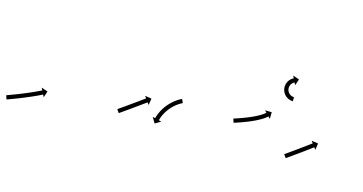

<svg xmlns="http://www.w3.org/2000/svg" viewBox="-69 -700 1716 907"><g transform="rotate(15 789.5 -246.5)"><path d="M-10.7 -36C-11.3 -35.8 -11.8 -35.6 -12.4 -35.4L-5.8 -16.5C-5.2 -16.7 -4.6 -16.9 -4 -17.1L-4 -17.2L-4 -17.2C-2.3 -17.8 -0.5 -18.4 1.2 -19L1.2 -19L1.2 -19C3.9 -20 6.6 -21 9.3 -22L9.3 -22L9.3 -22C12.8 -23.3 16.3 -24.6 19.8 -25.9L19.8 -25.9L19.9 -25.9C24 -27.4 28.1 -29 32.2 -30.6L32.3 -30.6L32.3 -30.6C36.9 -32.3 41.5 -34.1 46.1 -35.9L46.1 -35.9L46.1 -35.9C51 -37.8 55.9 -39.8 60.8 -41.7L60.8 -41.7L60.8 -41.7C65.9 -43.8 70.9 -45.8 75.9 -47.9L76 -47.9L76 -47.9C81 -50 86 -52.1 91 -54.2L91 -54.2L91 -54.2C95.9 -56.2 100.7 -58.3 105.5 -60.4L105.5 -60.4L105.6 -60.4C110 -62.4 114.5 -64.4 119 -66.4L119 -66.4L119 -66.4C123 -68.2 127 -70 131 -71.9L131 -71.9L131 -71.9C134.3 -73.5 137.7 -75 141 -76.6L141 -76.6L141 -76.7C143.6 -77.9 146.1 -79.1 148.7 -80.4L148.7 -80.4L148.7 -80.4C150.3 -81.2 152 -82 153.6 -82.8L153.6 -82.8L153.6 -82.9C154.2 -83.1 154.7 -83.4 155.3 -83.7L161.3 -72L171.4 -103.1L140.3 -113.3L146.3 -101.6C145.7 -101.3 145.1 -101 144.6 -100.7L144.6 -100.7L144.6 -100.7C143 -99.9 141.4 -99.1 139.8 -98.3L139.8 -98.3L139.8 -98.3C137.3 -97.1 134.8 -95.9 132.3 -94.7L132.3 -94.7L132.3 -94.7C129.1 -93.1 125.8 -91.5 122.5 -90L122.5 -90L122.5 -90C118.6 -88.2 114.7 -86.4 110.8 -84.6L110.8 -84.6L110.8 -84.6C106.4 -82.6 101.9 -80.7 97.5 -78.7L97.5 -78.7L97.5 -78.7C92.8 -76.7 88 -74.6 83.2 -72.6L83.2 -72.6L83.2 -72.6C78.3 -70.5 73.3 -68.4 68.3 -66.4L68.4 -66.4L68.4 -66.4C63.4 -64.3 58.4 -62.3 53.4 -60.3L53.4 -60.3L53.4 -60.3C48.5 -58.4 43.7 -56.4 38.8 -54.5L38.8 -54.5L38.8 -54.5C34.3 -52.8 29.7 -51 25.1 -49.3L25.1 -49.3L25.1 -49.3C21 -47.7 16.9 -46.1 12.8 -44.6L12.8 -44.6L12.8 -44.6C9.4 -43.3 5.9 -42 2.4 -40.7L2.4 -40.7L2.4 -40.8C-0.2 -39.8 -2.9 -38.8 -5.6 -37.8L-5.6 -37.8L-5.6 -37.8C-7.3 -37.2 -9 -36.6 -10.7 -36L-10.7 -36Z M512.9 -108.7C512.4 -108.4 512 -108.1 511.5 -107.8L523 -91.4C523.4 -91.7 523.9 -92 524.3 -92.3C525.6 -93.2 526.8 -94 528.1 -94.9C530.1 -96.3 532 -97.7 534 -99C536.5 -100.8 539.1 -102.6 541.6 -104.4C544.6 -106.5 547.6 -108.6 550.6 -110.7C554 -113.1 557.3 -115.4 560.6 -117.8C564.2 -120.3 567.8 -122.9 571.4 -125.4C575.1 -128 578.7 -130.6 582.4 -133.3C586.1 -135.9 589.8 -138.5 593.5 -141.2C597 -143.7 600.6 -146.3 604.2 -148.8C607.5 -151.2 610.8 -153.6 614.1 -156C617.1 -158.1 620.1 -160.3 623.1 -162.4C625.6 -164.2 628.1 -166 630.7 -167.9C632.6 -169.3 634.5 -170.7 636.5 -172.1C637.7 -173 639 -173.9 640.2 -174.8C640.7 -175.1 641.1 -175.4 641.6 -175.7L649.3 -165L654.5 -197.4L622.2 -202.6L629.9 -192C629.4 -191.6 629 -191.3 628.5 -191C627.3 -190.1 626 -189.2 624.8 -188.3C622.8 -186.9 620.9 -185.5 619 -184.1C616.4 -182.3 613.9 -180.5 611.4 -178.6C608.4 -176.5 605.4 -174.4 602.5 -172.2C599.1 -169.8 595.8 -167.4 592.5 -165.1C588.9 -162.5 585.4 -160 581.8 -157.4C578.2 -154.8 574.5 -152.2 570.8 -149.6C567.1 -146.9 563.5 -144.3 559.8 -141.7C556.2 -139.2 552.7 -136.7 549.1 -134.1C545.8 -131.8 542.4 -129.4 539.1 -127.1C536.1 -125 533.1 -122.9 530.1 -120.8C527.6 -119 525 -117.2 522.5 -115.4C520.6 -114.1 518.6 -112.7 516.6 -111.3C515.4 -110.4 514.1 -109.6 512.9 -108.7ZM801.7 -214.8C802.2 -215 802.7 -215.2 803.2 -215.5L794.7 -233.6C794.2 -233.3 793.7 -233.1 793.2 -232.9C793.2 -232.9 793.2 -232.9 793.1 -232.8C793.1 -232.8 793.1 -232.8 793.1 -232.8C791.6 -232.1 790.2 -231.4 788.7 -230.6C788.7 -230.6 788.7 -230.6 788.7 -230.6C788.6 -230.6 788.6 -230.6 788.6 -230.6C786.3 -229.4 784.1 -228.1 781.9 -226.8C781.9 -226.8 781.8 -226.8 781.8 -226.8C781.7 -226.8 781.7 -226.7 781.7 -226.7C778.8 -225 776 -223.2 773.2 -221.4C773.2 -221.4 773.1 -221.3 773.1 -221.3C773 -221.3 773 -221.3 773 -221.3C769.7 -219 766.4 -216.6 763.2 -214.2C763.2 -214.2 763.2 -214.2 763.2 -214.2C763.1 -214.1 763.1 -214.1 763.1 -214.1C759.5 -211.3 756.1 -208.4 752.7 -205.5C752.7 -205.5 752.7 -205.4 752.6 -205.4C752.6 -205.4 752.5 -205.3 752.5 -205.3C749 -202.1 745.5 -198.7 742.1 -195.3C742.1 -195.3 742.1 -195.3 742 -195.2C742 -195.2 741.9 -195.1 741.9 -195.1C738.5 -191.5 735.2 -187.8 732 -184C732 -184 731.9 -184 731.9 -183.9C731.8 -183.9 731.8 -183.8 731.8 -183.8C728.7 -180 725.7 -176 722.8 -172C722.8 -172 722.7 -172 722.7 -171.9C722.7 -171.9 722.6 -171.8 722.6 -171.8C719.9 -167.9 717.3 -163.9 714.8 -159.8C714.8 -159.8 714.8 -159.7 714.7 -159.7C714.7 -159.6 714.7 -159.5 714.7 -159.5C712.4 -155.7 710.3 -151.8 708.3 -147.8C708.3 -147.8 708.2 -147.7 708.2 -147.7C708.2 -147.6 708.2 -147.6 708.2 -147.6C706.4 -144 704.8 -140.4 703.2 -136.7C703.2 -136.7 703.2 -136.6 703.2 -136.6C703.2 -136.5 703.1 -136.5 703.1 -136.5C701.9 -133.4 700.7 -130.2 699.6 -127.1C699.6 -127.1 699.6 -127 699.5 -127C699.5 -126.9 699.5 -126.9 699.5 -126.9C698.7 -124.4 697.9 -122 697.1 -119.5C697.1 -119.5 697.1 -119.5 697.1 -119.4C697.1 -119.4 697.1 -119.4 697.1 -119.4C696.6 -117.8 696.2 -116.2 695.8 -114.6C695.8 -114.6 695.8 -114.5 695.8 -114.5C695.8 -114.5 695.8 -114.5 695.8 -114.5C695.6 -113.9 695.5 -113.4 695.3 -112.8L682.6 -116.1L699.3 -87.9L727.5 -104.6L714.7 -107.9C714.8 -108.4 715 -109 715.1 -109.5C715.1 -109.5 715.1 -109.5 715.1 -109.5C715.1 -109.4 715.1 -109.4 715.1 -109.4C715.5 -110.9 715.9 -112.4 716.3 -113.8C716.3 -113.8 716.3 -113.8 716.3 -113.8C716.3 -113.8 716.3 -113.7 716.3 -113.7C717 -116 717.7 -118.3 718.5 -120.5C718.5 -120.5 718.5 -120.5 718.4 -120.4C718.4 -120.4 718.4 -120.4 718.4 -120.4C719.4 -123.3 720.6 -126.2 721.7 -129C721.7 -129 721.7 -129 721.7 -128.9C721.6 -128.9 721.6 -128.8 721.6 -128.8C723.1 -132.2 724.6 -135.6 726.2 -138.9C726.2 -138.9 726.2 -138.8 726.1 -138.8C726.1 -138.7 726.1 -138.7 726.1 -138.7C728 -142.4 729.9 -146 732 -149.6C732 -149.6 732 -149.5 731.9 -149.4C731.9 -149.4 731.9 -149.3 731.9 -149.3C734.2 -153.1 736.6 -156.9 739.1 -160.5C739.1 -160.5 739.1 -160.5 739 -160.4C739 -160.4 739 -160.3 739 -160.3C741.7 -164 744.5 -167.7 747.4 -171.3C747.4 -171.3 747.3 -171.2 747.3 -171.2C747.2 -171.1 747.2 -171.1 747.2 -171.1C750.2 -174.6 753.3 -178.1 756.5 -181.4C756.5 -181.4 756.4 -181.4 756.4 -181.3C756.3 -181.3 756.3 -181.2 756.3 -181.2C759.4 -184.4 762.7 -187.5 766 -190.6C766 -190.6 766 -190.5 765.9 -190.5C765.9 -190.4 765.8 -190.4 765.8 -190.4C769 -193.1 772.2 -195.8 775.5 -198.4C775.5 -198.4 775.4 -198.4 775.4 -198.3C775.3 -198.3 775.3 -198.3 775.3 -198.3C778.2 -200.5 781.3 -202.7 784.3 -204.8C784.3 -204.8 784.3 -204.7 784.2 -204.7C784.2 -204.7 784.1 -204.6 784.1 -204.6C786.7 -206.3 789.3 -208 792 -209.6C792 -209.6 792 -209.6 791.9 -209.5C791.9 -209.5 791.8 -209.5 791.8 -209.5C793.9 -210.7 795.9 -211.8 798 -212.9C798 -212.9 797.9 -212.9 797.9 -212.9C797.9 -212.9 797.9 -212.8 797.9 -212.8C799.2 -213.5 800.5 -214.2 801.8 -214.8C801.8 -214.8 801.8 -214.8 801.8 -214.8C801.8 -214.8 801.7 -214.8 801.7 -214.8Z M1054.5 -207.3C1053.9 -207.1 1053.3 -206.9 1052.7 -206.7L1058.7 -187.7C1059.3 -187.9 1060 -188.1 1060.6 -188.3L1060.6 -188.3L1060.6 -188.3C1062.3 -188.8 1064.1 -189.4 1065.8 -190L1065.8 -190L1065.9 -190C1068.6 -190.9 1071.3 -191.7 1074 -192.6L1074 -192.7L1074 -192.7C1077.5 -193.8 1081 -195 1084.5 -196.2C1084.5 -196.2 1084.5 -196.2 1084.5 -196.2C1084.6 -196.2 1084.6 -196.2 1084.6 -196.2C1088.7 -197.7 1092.8 -199.1 1096.9 -200.6C1096.9 -200.6 1096.9 -200.6 1096.9 -200.6C1096.9 -200.6 1097 -200.6 1097 -200.6C1101.5 -202.3 1106.1 -204 1110.6 -205.7C1110.6 -205.7 1110.6 -205.7 1110.7 -205.7C1110.7 -205.7 1110.7 -205.7 1110.7 -205.7C1115.5 -207.6 1120.3 -209.5 1125.1 -211.4C1125.1 -211.4 1125.2 -211.4 1125.2 -211.4C1125.2 -211.4 1125.2 -211.4 1125.2 -211.4C1130.1 -213.5 1135 -215.5 1139.9 -217.7C1139.9 -217.7 1139.9 -217.7 1139.9 -217.7C1140 -217.7 1140 -217.7 1140 -217.7C1144.8 -219.8 1149.6 -222 1154.4 -224.3C1154.4 -224.3 1154.4 -224.3 1154.5 -224.3C1154.5 -224.3 1154.5 -224.3 1154.5 -224.3C1159.1 -226.5 1163.6 -228.8 1168.1 -231.1C1168.1 -231.1 1168.1 -231.1 1168.2 -231.2C1168.2 -231.2 1168.2 -231.2 1168.2 -231.2C1172.4 -233.4 1176.4 -235.6 1180.5 -238C1180.5 -238 1180.5 -238 1180.6 -238C1180.6 -238 1180.6 -238 1180.6 -238C1184.2 -240.1 1187.7 -242.3 1191.1 -244.5C1191.1 -244.5 1191.2 -244.5 1191.2 -244.6C1191.2 -244.6 1191.3 -244.6 1191.3 -244.6C1194.1 -246.5 1196.8 -248.4 1199.6 -250.4C1199.6 -250.4 1199.6 -250.4 1199.6 -250.4C1199.7 -250.5 1199.7 -250.5 1199.7 -250.5C1201.7 -252 1203.7 -253.5 1205.6 -255.1C1205.6 -255.1 1205.6 -255.1 1205.6 -255.2C1205.7 -255.2 1205.7 -255.2 1205.7 -255.2C1206.9 -256.2 1208 -257.2 1209.1 -258.2C1209.1 -258.2 1209.1 -258.3 1209.1 -258.3C1209.2 -258.3 1209.2 -258.3 1209.2 -258.3C1209.5 -258.7 1209.9 -259 1210.2 -259.3L1219.4 -249.9L1219.9 -282.6L1187.1 -283.1L1196.3 -273.7C1196 -273.4 1195.7 -273.1 1195.4 -272.8C1195.4 -272.8 1195.4 -272.8 1195.4 -272.8C1195.5 -272.9 1195.5 -272.9 1195.5 -272.9C1194.6 -272 1193.6 -271.2 1192.7 -270.4C1192.7 -270.4 1192.7 -270.4 1192.7 -270.4C1192.8 -270.5 1192.8 -270.5 1192.8 -270.5C1191.1 -269.1 1189.4 -267.8 1187.6 -266.4C1187.6 -266.4 1187.7 -266.5 1187.7 -266.5C1187.7 -266.5 1187.8 -266.5 1187.8 -266.5C1185.3 -264.7 1182.7 -263 1180.2 -261.2C1180.2 -261.2 1180.2 -261.3 1180.2 -261.3C1180.3 -261.3 1180.3 -261.3 1180.3 -261.3C1177.1 -259.2 1173.8 -257.2 1170.4 -255.2C1170.4 -255.2 1170.5 -255.3 1170.5 -255.3C1170.5 -255.3 1170.6 -255.3 1170.6 -255.3C1166.7 -253.1 1162.8 -250.9 1158.8 -248.8C1158.8 -248.8 1158.8 -248.9 1158.9 -248.9C1158.9 -248.9 1158.9 -248.9 1158.9 -248.9C1154.6 -246.7 1150.2 -244.5 1145.8 -242.3C1145.8 -242.3 1145.8 -242.3 1145.8 -242.4C1145.9 -242.4 1145.9 -242.4 1145.9 -242.4C1141.2 -240.2 1136.6 -238.1 1131.9 -236C1131.9 -236 1131.9 -236 1131.9 -236C1131.9 -236 1132 -236 1132 -236C1127.2 -233.9 1122.4 -231.9 1117.6 -229.9C1117.6 -229.9 1117.6 -229.9 1117.6 -230C1117.6 -230 1117.7 -230 1117.7 -230C1112.9 -228.1 1108.2 -226.2 1103.5 -224.4C1103.5 -224.4 1103.5 -224.4 1103.5 -224.4C1103.5 -224.4 1103.5 -224.4 1103.5 -224.4C1099.1 -222.7 1094.6 -221 1090.1 -219.4C1090.1 -219.4 1090.1 -219.4 1090.1 -219.4C1090.1 -219.4 1090.2 -219.4 1090.2 -219.4C1086.1 -218 1082.1 -216.5 1078 -215.1C1078 -215.1 1078 -215.1 1078 -215.1C1078 -215.1 1078 -215.1 1078 -215.1C1074.6 -214 1071.1 -212.8 1067.7 -211.6L1067.7 -211.6L1067.7 -211.6C1065 -210.7 1062.3 -209.9 1059.7 -209L1059.7 -209L1059.7 -209C1058 -208.4 1056.2 -207.9 1054.5 -207.3L1054.5 -207.3ZM1301.5 -358.5C1301.9 -358.5 1302.4 -358.5 1302.9 -358.5L1303.1 -378.5C1302.7 -378.5 1302.3 -378.5 1301.8 -378.5C1301.8 -378.5 1301.9 -378.5 1301.9 -378.5C1302 -378.5 1302 -378.5 1302 -378.5C1300.9 -378.6 1299.9 -378.6 1298.8 -378.7C1298.8 -378.7 1298.9 -378.7 1298.9 -378.7C1299 -378.7 1299.1 -378.7 1299.1 -378.7C1297.4 -378.9 1295.7 -379.3 1294.1 -379.6C1294.1 -379.6 1294.2 -379.6 1294.3 -379.6C1294.4 -379.5 1294.6 -379.5 1294.6 -379.5C1292.4 -380.1 1290.3 -380.8 1288.2 -381.7C1288.2 -381.7 1288.4 -381.6 1288.5 -381.6C1288.6 -381.5 1288.8 -381.4 1288.8 -381.4C1286.4 -382.6 1284.1 -383.9 1281.9 -385.4C1281.9 -385.4 1282 -385.3 1282.2 -385.2C1282.3 -385.1 1282.5 -385 1282.5 -385C1280.2 -386.8 1278 -388.8 1276 -390.9C1276 -390.9 1276.1 -390.8 1276.2 -390.6C1276.3 -390.5 1276.5 -390.3 1276.5 -390.3C1274.5 -392.8 1272.7 -395.4 1271.2 -398.2C1271.2 -398.2 1271.3 -398 1271.4 -397.8C1271.5 -397.6 1271.6 -397.5 1271.6 -397.5C1270.2 -400.4 1269.1 -403.5 1268.2 -406.7C1268.2 -406.7 1268.3 -406.4 1268.3 -406.2C1268.4 -406 1268.4 -405.8 1268.4 -405.8C1267.9 -409 1267.6 -412.2 1267.5 -415.4C1267.5 -415.4 1267.5 -415.2 1267.5 -415C1267.5 -414.8 1267.5 -414.6 1267.5 -414.6C1267.7 -417.8 1268.2 -420.9 1268.9 -423.9C1268.9 -423.9 1268.8 -423.7 1268.8 -423.5C1268.7 -423.3 1268.7 -423.1 1268.7 -423.1C1269.6 -426 1270.7 -428.7 1272 -431.4C1272 -431.4 1271.9 -431.2 1271.8 -431C1271.7 -430.9 1271.6 -430.7 1271.6 -430.7C1273 -433 1274.5 -435.2 1276.1 -437.3C1276.1 -437.3 1276 -437.2 1275.9 -437C1275.8 -436.9 1275.7 -436.8 1275.7 -436.8C1277.2 -438.4 1278.8 -440 1280.5 -441.5C1280.5 -441.5 1280.4 -441.4 1280.3 -441.3C1280.2 -441.3 1280.1 -441.2 1280.1 -441.2C1281.5 -442.2 1282.9 -443.3 1284.3 -444.2C1284.3 -444.2 1284.2 -444.2 1284.1 -444.1C1284.1 -444.1 1284 -444 1284 -444C1284.9 -444.6 1285.9 -445.1 1286.9 -445.7C1286.9 -445.7 1286.8 -445.6 1286.8 -445.6C1286.8 -445.6 1286.7 -445.6 1286.7 -445.6C1287.1 -445.8 1287.5 -446 1287.9 -446.1L1293.6 -434.3L1304.4 -465.2L1273.4 -476L1279.1 -464.1C1278.7 -463.9 1278.2 -463.7 1277.8 -463.5C1277.8 -463.5 1277.8 -463.5 1277.7 -463.4C1277.7 -463.4 1277.6 -463.4 1277.6 -463.4C1276.3 -462.7 1275 -461.9 1273.7 -461.2C1273.7 -461.2 1273.6 -461.1 1273.6 -461.1C1273.5 -461 1273.4 -461 1273.4 -461C1271.4 -459.7 1269.6 -458.3 1267.7 -456.9C1267.7 -456.9 1267.6 -456.8 1267.5 -456.7C1267.4 -456.7 1267.3 -456.6 1267.3 -456.6C1265.1 -454.6 1262.9 -452.5 1260.9 -450.2C1260.9 -450.2 1260.8 -450.1 1260.7 -450C1260.6 -449.9 1260.5 -449.7 1260.5 -449.7C1258.3 -447 1256.3 -444 1254.5 -440.9C1254.5 -440.9 1254.4 -440.8 1254.3 -440.6C1254.2 -440.5 1254.1 -440.3 1254.1 -440.3C1252.3 -436.7 1250.8 -433 1249.6 -429.2C1249.6 -429.2 1249.6 -429 1249.5 -428.9C1249.5 -428.7 1249.4 -428.5 1249.4 -428.5C1248.5 -424.4 1247.8 -420.2 1247.5 -416C1247.5 -416 1247.5 -415.8 1247.5 -415.6C1247.5 -415.4 1247.5 -415.2 1247.5 -415.2C1247.6 -410.9 1248 -406.6 1248.7 -402.3C1248.7 -402.3 1248.8 -402.1 1248.8 -401.9C1248.9 -401.7 1248.9 -401.5 1248.9 -401.5C1250.1 -397.3 1251.5 -393.1 1253.4 -389.1C1253.4 -389.1 1253.5 -388.9 1253.6 -388.7C1253.7 -388.6 1253.7 -388.4 1253.7 -388.4C1255.8 -384.7 1258.2 -381.1 1260.9 -377.8C1260.9 -377.8 1261 -377.7 1261.1 -377.5C1261.3 -377.4 1261.4 -377.2 1261.4 -377.2C1264.1 -374.3 1267.1 -371.6 1270.2 -369.2C1270.2 -369.2 1270.4 -369.1 1270.5 -369C1270.7 -368.9 1270.8 -368.8 1270.8 -368.8C1273.8 -366.8 1276.9 -365 1280.1 -363.4C1280.1 -363.4 1280.2 -363.4 1280.4 -363.3C1280.5 -363.2 1280.7 -363.2 1280.7 -363.2C1283.4 -362 1286.3 -361 1289.2 -360.2C1289.2 -360.2 1289.3 -360.2 1289.5 -360.2C1289.6 -360.1 1289.7 -360.1 1289.7 -360.1C1292 -359.6 1294.2 -359.2 1296.5 -358.9C1296.5 -358.9 1296.6 -358.9 1296.7 -358.9C1296.8 -358.8 1296.9 -358.8 1296.9 -358.8C1298.3 -358.7 1299.8 -358.6 1301.3 -358.5C1301.3 -358.5 1301.3 -358.5 1301.4 -358.5C1301.4 -358.5 1301.5 -358.5 1301.5 -358.5Z M1329.6 -107.2C1329.2 -106.9 1328.7 -106.5 1328.3 -106.2L1339.9 -89.9C1340.3 -90.2 1340.7 -90.6 1341.2 -90.9C1342.4 -91.8 1343.7 -92.7 1345 -93.5C1346.9 -94.9 1348.8 -96.3 1350.8 -97.7C1353.3 -99.5 1355.8 -101.3 1358.4 -103.1C1361.3 -105.2 1364.3 -107.3 1367.3 -109.4C1370.6 -111.8 1373.9 -114.1 1377.3 -116.5C1380.8 -119 1384.4 -121.6 1387.9 -124.1C1391.6 -126.7 1395.2 -129.3 1398.9 -132C1402.5 -134.6 1406.2 -137.2 1409.8 -139.8L1409.8 -139.8L1409.8 -139.9C1413.3 -142.4 1416.9 -145 1420.4 -147.5L1420.4 -147.5L1420.4 -147.5C1423.7 -149.9 1426.9 -152.3 1430.2 -154.7L1430.2 -154.7L1430.2 -154.7C1433.2 -156.9 1436.1 -159 1439 -161.2L1439 -161.2L1439 -161.2C1441.5 -163 1444 -164.8 1446.4 -166.7C1448.3 -168.1 1450.2 -169.5 1452.1 -170.9C1453.4 -171.8 1454.6 -172.8 1455.8 -173.7C1456.2 -174 1456.7 -174.3 1457.1 -174.6L1465 -164.1L1469.6 -196.6L1437.2 -201.2L1445.1 -190.6C1444.7 -190.3 1444.2 -190 1443.8 -189.7C1442.6 -188.8 1441.4 -187.9 1440.2 -187C1438.3 -185.5 1436.4 -184.1 1434.5 -182.7C1432 -180.9 1429.6 -179.1 1427.1 -177.3L1427.1 -177.3L1427.1 -177.3C1424.2 -175.1 1421.3 -173 1418.4 -170.8L1418.4 -170.8L1418.4 -170.8C1415.1 -168.5 1411.9 -166.1 1408.6 -163.7L1408.6 -163.7L1408.6 -163.7C1405.1 -161.1 1401.6 -158.6 1398.1 -156.1L1398.1 -156.1L1398.1 -156.1C1394.5 -153.4 1390.8 -150.8 1387.2 -148.2C1383.6 -145.6 1379.9 -143 1376.3 -140.4C1372.7 -137.8 1369.2 -135.3 1365.7 -132.8C1362.3 -130.4 1359 -128.1 1355.7 -125.7C1352.7 -123.6 1349.8 -121.5 1346.8 -119.4C1344.3 -117.6 1341.7 -115.8 1339.2 -114C1337.3 -112.6 1335.3 -111.2 1333.4 -109.9C1332.1 -109 1330.9 -108.1 1329.6 -107.2Z"/></g></svg>

Font: FRB American Cursive Just Arrows Extrabold
Style: Bold Italic
Weight: 800
Italic angle: -25°
Version: Version 2.0;Modular Font Editor K font №1